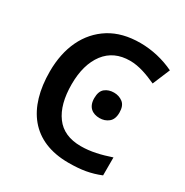

<svg xmlns="http://www.w3.org/2000/svg" viewBox="-168 -861 972 1008"><g transform="rotate(30 317.5 -357.0)"><path d="M397 -616.2C453.1 -616.2 507.3 -594.7 558.1 -571.8L602.1 -676.8C541 -706.5 469.2 -724.1 397 -724.1C324.2 -724.1 263.2 -708.5 212.9 -677.2C112.3 -614.3 59.1 -501 59.1 -356.9C59.1 -135.3 162.6 9.8 382.8 9.8C421.4 9.8 455.6 7.3 485.4 2C515.1 -3.4 544.4 -11.7 574.2 -23.9V-132.8C511.2 -111.8 456.1 -98.1 396 -98.1C326.7 -98.1 275.4 -121.1 242.2 -166.5C208.5 -211.9 191.9 -275.4 191.9 -356C191.9 -436 210 -499.5 245.6 -546.4C281.2 -592.8 331.5 -616.2 397 -616.2ZM331.1 -352.1C331.1 -297.4 364.3 -274.9 407.2 -274.9C427.7 -274.9 445.8 -280.8 460.9 -293C476.1 -305.2 483.9 -324.7 483.9 -352.1C483.9 -379.9 476.1 -399.9 460.9 -411.6C445.8 -423.3 427.7 -429.2 407.2 -429.2C385.7 -429.2 367.7 -423.3 353 -411.6C338.4 -399.9 331.1 -379.9 331.1 -352.1Z"/></g></svg>

Font: Noto Reveo Sans
Style: Regular
Weight: 600
Designer: Monotype Design Team
Foundry: Monotype Imaging Inc.
Version: Version 2.007